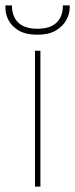

<svg xmlns="http://www.w3.org/2000/svg" viewBox="-59 -688 277 708"><path d="M70 0V-501H90V0ZM79 -560Q36 -560 10 -575.5Q-16 -591 -27.5 -613.5Q-39 -636 -39 -658V-668H-15Q-15 -627 8.5 -604.5Q32 -582 79 -582Q126 -582 149.5 -604.5Q173 -627 173 -668H198V-660Q198 -637 185.5 -614Q173 -591 147 -575.5Q121 -560 79 -560Z"/></svg>

Font: DM Sans 17pt Thin
Style: Regular
Weight: 250
Version: Version 4.004;gftools[0.9.30]